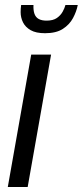

<svg xmlns="http://www.w3.org/2000/svg" viewBox="-20 -743 329 763"><path d="M11 0 104 -526H183L90 0ZM159 -611Q123 -611 102 -623Q81 -635 71.5 -654Q62 -673 62 -695Q62 -702 62.5 -709Q63 -716 64 -723H113Q112 -702 117 -688Q122 -674 134 -667.5Q146 -661 165 -661Q191 -661 206 -671.5Q221 -682 229 -696.5Q237 -711 240 -723H289Q284 -697 270 -671Q256 -645 229.5 -628Q203 -611 159 -611Z"/></svg>

Font: Archivo Condensed
Style: Italic
Weight: 400
Width: 3
Italic angle: -10°
Designer: Hector Gatti
Foundry: Omnibus-Type
Version: Version 2.001